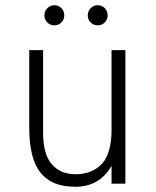

<svg xmlns="http://www.w3.org/2000/svg" viewBox="-20 -703 596 735"><path d="M407 -68Q361 12 268 12Q178 12 135 -42Q92 -96 92 -213V-511H145V-195Q145 -113 178 -74.5Q211 -36 269 -36Q333 -36 370 -76Q407 -116 407 -206V-511H460V0H407ZM150 -644Q150 -660 161 -671.5Q172 -683 188 -683Q204 -683 215 -672Q226 -661 226 -644Q226 -628 215 -617Q204 -606 188 -606Q172 -606 161 -617Q150 -628 150 -644ZM316 -644Q316 -660 327 -671.5Q338 -683 354 -683Q370 -683 381 -672Q392 -661 392 -644Q392 -628 381 -617Q370 -606 354 -606Q338 -606 327 -617Q316 -628 316 -644Z"/></svg>

Font: Overpass ExtraLight
Style: Regular
Weight: 200
Designer: Delve Withrington, Thomas Jockin
Foundry: Delve Fonts
Version: Version 3.000;DELV;Overpass